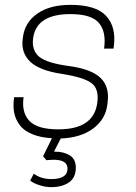

<svg xmlns="http://www.w3.org/2000/svg" viewBox="-20 -560 560 790"><path d="M220.2 -27.8Q364.7 -27.8 379.9 -134.8Q388.7 -193.4 357.2 -217.5Q325.7 -241.7 234.9 -255.9Q141.6 -270 104 -306.4Q66.4 -342.8 73.2 -397.9L74.2 -405.8Q81.5 -467.3 133.1 -503.7Q184.6 -540 270 -540Q375.5 -540 417.2 -494.1Q459 -448.2 448.2 -368.2L446.8 -359.9H408.2Q418 -429.2 387 -465.6Q356 -502 270 -502Q128.9 -502 116.2 -401.9Q109.9 -352.5 141.4 -326.4Q172.9 -300.3 265.1 -288.1Q355 -275.9 393.1 -240Q431.2 -204.1 422.9 -139.2L421.9 -130.9Q414.6 -69.3 363.3 -31.2Q312 6.8 230 9.8L202.1 64H207Q242.2 64 267.1 79.3Q292 94.7 292 129.9Q292 170.9 263.9 190.4Q235.8 210 190.9 210Q167 210 142.6 202.1Q118.2 194.3 104 183.1L119.1 154.8Q148.9 176.8 190.9 176.8Q257.8 176.8 257.8 133.8Q257.8 97.2 199.2 97.2L170.9 99.1L157.2 83L193.8 8.8Q145.5 5.9 111.8 -8.3Q78.1 -22.5 61.3 -45.2Q44.4 -67.9 38.8 -94.2Q33.2 -120.6 37.1 -151.9L38.1 -160.2H77.1Q67.9 -98.1 100.6 -63Q133.3 -27.8 220.2 -27.8Z"/></svg>

Font: Cooper Hewitt
Style: Light Italic
Weight: 704
Designer: Village Type and Design LLC
Foundry: Cooper Hewitt Smithsonian Design Museum
Version: 1.000